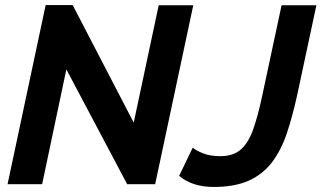

<svg xmlns="http://www.w3.org/2000/svg" viewBox="-20 -730 1274 761"><path d="M161 -710H268L510 -244L609 -709H746L595 0H484L243 -455L147 0H10ZM827 11Q742 11 690 -33L744 -145Q754 -135 783 -123Q812 -111 853 -111Q904 -111 934 -137Q964 -163 983 -216Q1002 -269 1019 -349L1096 -709H1234L1157 -349Q1139 -268 1117 -202Q1095 -136 1059 -88Q1023 -40 967 -14.5Q911 11 827 11Z"/></svg>

Font: Raleway
Style: Bold Italic
Weight: 700
Italic angle: -12°
Designer: Matt McInerney, Pablo Impallari, Rodrigo Fuenzalida
Foundry: Matt McInerney, Pablo Impallari, Rodrigo Fuenzalida
Version: Version 4.101;RELEASE